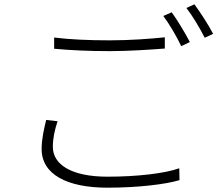

<svg xmlns="http://www.w3.org/2000/svg" viewBox="-20 -849 1040 890"><path d="M776 -792 737 -775C765 -738 801 -676 820 -635L860 -654C838 -697 801 -757 776 -792ZM881 -829 844 -812C873 -775 906 -719 929 -674L968 -692C948 -731 908 -793 881 -829ZM231 -623C308 -616 392 -612 489 -612C578 -612 678 -619 744 -624V-676C675 -669 583 -662 489 -662C393 -662 302 -666 231 -675V-623ZM194 -293C184 -251 173 -206 173 -158C173 -40 292 21 478 21C621 21 750 5 812 -14L811 -69C744 -45 616 -30 478 -30C310 -30 225 -87 225 -168C225 -207 233 -246 247 -287L194 -293Z"/></svg>

Font: Noto Sans CJK JP Light
Style: Regular
Weight: 300
Designer: Ryoko NISHIZUKA (kana & ideographs); Paul D. Hunt (Latin, Greek & Cyrillic); Wenlong ZHANG (bopomofo); Sandoll Communica
Foundry: Adobe Systems Incorporated
Version: Version 1.004;PS 1.004;hotconv 1.0.82;makeotf.lib2.5.63406